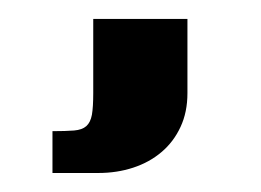

<svg xmlns="http://www.w3.org/2000/svg" viewBox="-20 -98 275 202"><path d="M78.1 -78.1H177.2V0Q177.2 20 169.9 35.6Q162.6 51.3 149.9 62Q137.2 72.8 120.1 78.4Q103 84 83.5 84H35.2V40Q49.3 40 57.9 39.3Q66.4 38.6 70.8 34.7Q75.2 30.8 76.7 22.7Q78.1 14.6 78.1 0Z"/></svg>

Font: Federov2
Style: Regular
Weight: 400
Designer: Olexa M. Volochay | Cyreal.org
Foundry: Olexa M. Volochay | Cyreal.org
Version: Version 1.000